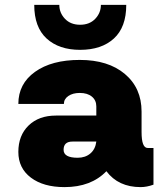

<svg xmlns="http://www.w3.org/2000/svg" viewBox="-20 -755 656 785"><path d="M307.5 -551.2Q221.2 -551.2 170.6 -597.5Q120 -643.8 120 -735H222.5Q222.5 -702.5 245.6 -678.1Q268.8 -653.8 307.5 -653.8Q346.2 -653.8 369.4 -678.1Q392.5 -702.5 392.5 -735H496.2Q496.2 -643.8 445.6 -597.5Q395 -551.2 307.5 -551.2ZM583.8 -150H607.5V0Q580 10 555 10Q463.8 10 415 -55Q352.5 10 243.8 10Q157.5 10 106.2 -28.8Q55 -67.5 55 -133.8Q55 -201.2 96.9 -241.9Q138.8 -282.5 208.8 -282.5H373.8V-320Q373.8 -345 355.6 -360Q337.5 -375 306.2 -375Q277.5 -375 259.4 -362.5Q241.2 -350 241.2 -330H55Q55 -412.5 123.1 -461.2Q191.2 -510 306.2 -510Q422.5 -510 490.6 -452.5Q558.8 -395 558.8 -298.8V-215Q558.8 -150 583.8 -150ZM297.5 -110Q328.8 -110 349.4 -127.5Q370 -145 373.8 -176.2H276.2Q240 -176.2 240 -142.5Q240 -110 297.5 -110Z"/></svg>

Font: Now Alt Black
Style: Regular
Weight: 900
Designer: Alfredo Marco Pradil
Foundry: Alfredo Marco Pradil
Version: Version 1.002;PS 001.002;hotconv 1.0.88;makeotf.lib2.5.64775